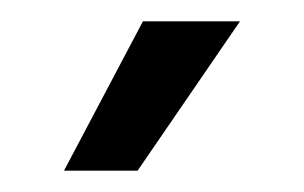

<svg xmlns="http://www.w3.org/2000/svg" viewBox="-20 -901 285 180"><path d="M40 -741 114 -881H205L109 -741Z"/></svg>

Font: Mona Sans Expanded
Style: Regular
Weight: 400
Width: 7
Designer: Deni Anggara
Foundry: GitHub
Version: Version 2.000